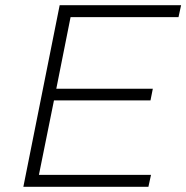

<svg xmlns="http://www.w3.org/2000/svg" viewBox="-20 -720 718 740"><path d="M130 -46H562L552 0H70L210 -700H678L668 -654H252L197 -378H569L560 -333H188Z"/></svg>

Font: Montserrat Thin Light
Style: Italic
Weight: 300
Italic angle: -11.3°
Version: Version 9.000